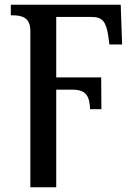

<svg xmlns="http://www.w3.org/2000/svg" viewBox="-20 -556 578 816"><path d="M109 240H219V-175H286C346 -175 360 -149 363 -92H411L410 -227H219V-484H369C414 -484 431 -465 440 -404L445 -367H499L493 -536H26V-491H32C73 -491 109 -482 109 -425Z"/></svg>

Font: Noto Serif Thai Medium
Style: Regular
Weight: 500
Designer: Monotype Design Team
Foundry: Monotype Imaging Inc.
Version: Version 1.901;PS 001.901;hotconv 1.0.88;makeotf.lib2.5.64775